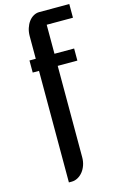

<svg xmlns="http://www.w3.org/2000/svg" viewBox="-151 -836 708 1152"><g transform="rotate(-15 202.5 -260.5)"><path d="M242.2 131.3Q242.2 157.2 234.4 179.9Q226.6 202.6 213.1 219.5Q199.7 236.3 181.6 246.3Q163.6 256.3 143.6 256.3H126V-436.5H86.9V-511.7H126V-652.3Q126 -678.2 133.3 -700.9Q140.6 -723.6 153.1 -740.5Q165.5 -757.3 182.6 -767.1Q199.7 -776.9 218.8 -776.9H405.3V-691.9H242.2V-511.7H364.3V-436.5H242.2V131.3Z"/></g></svg>

Font: Atomic Age
Style: Regular
Weight: 400
Version: Version 1.007; ttfautohint (v1.4.1) -l 6 -r 46 -G 0 -x 0 -H 